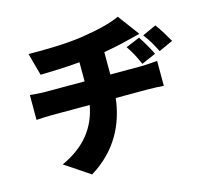

<svg xmlns="http://www.w3.org/2000/svg" viewBox="-121 -936 1242 1154"><g transform="rotate(-15 500.0 -359.0)"><path d="M574 -473V-612C624 -621 671 -630 717 -642C735 -646 765 -654 806 -664L707 -797C656 -772 572 -751 466 -735C355 -718 208 -718 131 -719L169 -580C231 -581 324 -584 414 -592V-473H170C138 -473 105 -476 75 -479V-324C102 -326 141 -328 171 -328H407C383 -195 306 -92 158 -25L313 79C478 -22 550 -169 569 -328H773C802 -328 837 -326 867 -324V-479C844 -477 791 -473 770 -473ZM866 -524C848 -561 823 -605 798 -642L711 -606C743 -560 750 -543 777 -485ZM826 -649C859 -604 868 -589 897 -532L985 -572C965 -608 938 -652 912 -688Z"/></g></svg>

Font: Noto Sans T Chinese Black
Style: Bold
Weight: 900
Designer: Ryoko NISHIZUKA (kana & ideographs); Paul D. Hunt (Latin, Greek & Cyrillic); Wenlong ZHANG (bopomofo); Sandoll Communica
Foundry: Adobe Systems Incorporated
Version: Version 1.000;PS 1;hotconv 1.0.78;makeotf.lib2.5.61930